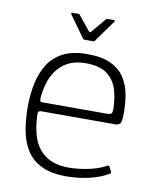

<svg xmlns="http://www.w3.org/2000/svg" viewBox="-74 -683 604 746"><g transform="rotate(10 227.5 -310.0)"><path d="M44 -237Q44 -284 53 -327Q62 -370 83 -404Q104 -438 141.5 -457.5Q179 -477 237 -477Q296 -477 331.5 -459.5Q367 -442 385.5 -412.5Q404 -383 410 -347.5Q416 -312 416 -276Q416 -241 409.5 -234Q403 -227 391 -227H97Q95 -227 90.5 -225Q86 -223 86 -214Q87 -160 102 -118.5Q117 -77 151.5 -53.5Q186 -30 241 -30Q275 -30 314 -37.5Q353 -45 382 -60Q388 -64 391.5 -64.5Q395 -65 398 -60L406 -43Q408 -40 407 -38.5Q406 -37 403 -34Q371 -15 327.5 -5Q284 5 238 5Q178 5 140 -13.5Q102 -32 81 -65Q60 -98 52 -142Q44 -186 44 -237ZM373 -282Q373 -322 362.5 -358.5Q352 -395 323 -418Q294 -441 237 -441Q195 -441 166.5 -425.5Q138 -410 121 -385Q104 -360 96.5 -331.5Q89 -303 87 -277Q87 -269 88.5 -265.5Q90 -262 98 -262H353Q363 -262 368 -265.5Q373 -269 373 -282ZM215 -530Q211 -530 209 -534L148 -619Q147 -621 147.5 -623Q148 -625 152 -625H175Q180 -625 181 -622L228 -564Q232 -560 235 -564L284 -622Q287 -625 291 -625H315Q318 -625 319 -623Q320 -621 318 -619L257 -534Q256 -530 251 -530Z"/></g></svg>

Font: Glory ExtraLight
Style: Regular
Weight: 250
Version: Version 1.011